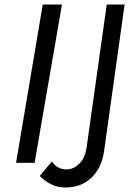

<svg xmlns="http://www.w3.org/2000/svg" viewBox="-20 -720 585 849"><path d="M209 -6Q220 10 237 20Q254 30 279 29Q308 27 331.5 3Q355 -21 362 -61L452 -700H531L440 -50Q429 24 383 67Q337 110 266 109Q230 108 201.5 92.5Q173 77 156 58ZM169 -700H254L133 0H51Z"/></svg>

Font: Von Book
Style: Italic
Weight: 400
Version: Version 4.000; ttfautohint (v1.8.4.7-5d5b)